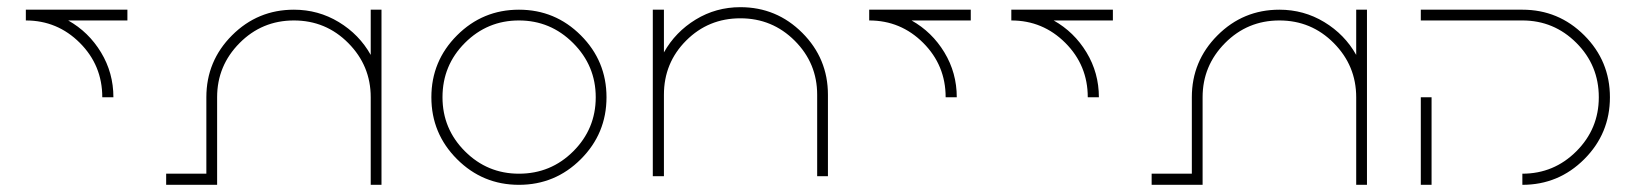

<svg xmlns="http://www.w3.org/2000/svg" viewBox="-20 -759 4560 535"><path d="M52 -732H335V-702H170Q227 -670 261.5 -613Q296 -556 296 -488H265Q265 -577 202.5 -639.5Q140 -702 52 -702Z M799 -732Q867 -732 924 -697.5Q981 -663 1013 -606V-732H1043V-488V-244H1013V-488Q1013 -576 950.5 -639Q888 -702 799 -702Q710 -702 647.5 -639Q585 -576 585 -488V-275V-244H443V-275H555V-488Q555 -589 626.5 -660.5Q698 -732 799 -732Z M1253.5 -660.5Q1325 -732 1426 -732Q1527 -732 1598.5 -660.5Q1670 -589 1670 -488Q1670 -387 1598.5 -315.5Q1527 -244 1426 -244Q1325 -244 1253.5 -315.5Q1182 -387 1182 -488Q1182 -589 1253.5 -660.5ZM1213 -488Q1213 -400 1275.5 -337.5Q1338 -275 1426 -275Q1515 -275 1577.5 -337.5Q1640 -400 1640 -488Q1640 -576 1577 -639Q1514 -702 1426 -702Q1338 -702 1275.5 -639.5Q1213 -577 1213 -488Z M2043 -739Q2144 -739 2215.5 -667.5Q2287 -596 2287 -495V-268H2257V-495Q2257 -583 2194.5 -645.5Q2132 -708 2043 -708Q1954 -708 1892 -646Q1830 -584 1830 -495V-268H1799V-495V-732H1830V-613Q1862 -670 1918.5 -704.5Q1975 -739 2043 -739Z M2402 -732H2685V-702H2520Q2577 -670 2611.5 -613Q2646 -556 2646 -488H2615Q2615 -577 2552.5 -639.5Q2490 -702 2402 -702Z M2798 -732H3081V-702H2916Q2973 -670 3007.5 -613Q3042 -556 3042 -488H3011Q3011 -577 2948.5 -639.5Q2886 -702 2798 -702Z M3545 -732Q3613 -732 3670 -697.5Q3727 -663 3759 -606V-732H3789V-488V-244H3759V-488Q3759 -576 3696.5 -639Q3634 -702 3545 -702Q3456 -702 3393.5 -639Q3331 -576 3331 -488V-275V-244H3189V-275H3301V-488Q3301 -589 3372.5 -660.5Q3444 -732 3545 -732Z M3939 -732H4222Q4323 -732 4394.5 -660.5Q4466 -589 4466 -488Q4466 -387 4394.5 -315.5Q4323 -244 4222 -244V-275Q4310 -275 4372.5 -337.5Q4435 -400 4435 -488Q4435 -577 4372.5 -639.5Q4310 -702 4222 -702H3939ZM3939 -488H3969V-244H3939Z"/></svg>

Font: Neo
Style: Regular
Weight: 400
Version: Version 1.1